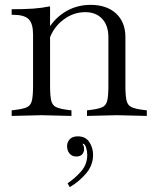

<svg xmlns="http://www.w3.org/2000/svg" viewBox="-20 -474 635 790"><path d="M338 3V-20L354 -22Q387 -26 402 -33.5Q417 -41 421.5 -61Q426 -81 426 -121V-321Q426 -369 400.5 -396.5Q375 -424 331 -424Q282 -424 241 -393Q200 -362 183 -313L181 -359Q210 -404 254.5 -429Q299 -454 353 -454Q419 -454 457.5 -418.5Q496 -383 496 -321V-121Q496 -81 500.5 -61Q505 -41 520.5 -33.5Q536 -26 568 -22L584 -20V3L461 0ZM28 3V-20L44 -22Q77 -26 92 -33.5Q107 -41 111.5 -61Q116 -81 116 -121V-332Q116 -377 98 -395Q80 -413 35 -413H28V-436Q80 -436 116 -438.5Q152 -441 186 -448V-366V-363V-121Q186 -81 190.5 -61Q195 -41 210.5 -33.5Q226 -26 258 -22L274 -20V3L151 0ZM267 296 258 280Q287 261 313 232Q339 203 339 163Q339 149 334 132Q329 115 311 115L325 110L317 125L313 117Q320 117 323 123.5Q326 130 326 141Q326 151 318.5 160.5Q311 170 293 170Q277 170 266.5 158Q256 146 256 127Q256 111 267 99Q278 87 300 87Q332 87 347.5 110.5Q363 134 363 163Q363 206 334 240Q305 274 267 296Z"/></svg>

Font: Baskervville
Style: Regular
Weight: 400
Designer: Alexis Faudot, Rémi Forte, Morgane Pierson, Rafael Ribas, Tanguy Vanlaeys, Rosalie Wagner, Thomas Huot-Marchand
Foundry: ANRT
Version: Version 1.100